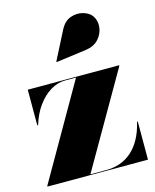

<svg xmlns="http://www.w3.org/2000/svg" viewBox="-112 -819 724 895"><g transform="rotate(-15 250.0 -371.0)"><path d="M5 0V-3.5L265 -456.5H212Q175 -456.5 140.5 -435.2Q106 -414 79 -376.2Q52 -338.5 37 -288H33V-460H474V-456.5L213 -3.5H288.5Q325 -3.5 356 -14.2Q387 -25 412.5 -47.2Q438 -69.5 456.8 -103.5Q475.5 -137.5 486.5 -184H490V0ZM197 -549.5 195.5 -552 265 -688Q284 -725 314.8 -735.8Q345.5 -746.5 374.8 -738.2Q404 -730 417.5 -710.5Q434 -686.5 430.5 -655.2Q427 -624 404.8 -599.2Q382.5 -574.5 342.5 -569Z"/></g></svg>

Font: Bodoni Moda 48pt Black
Style: Regular
Weight: 900
Designer: Owen Earl
Foundry: indestructible type
Version: Version 2.004